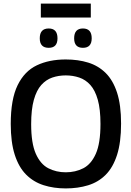

<svg xmlns="http://www.w3.org/2000/svg" viewBox="-20 -1042 734 1072"><path d="M347 10Q280 10 223.5 -8Q167 -26 126 -67Q85 -108 62.5 -177.5Q40 -247 40 -350Q40 -488 78.5 -566.5Q117 -645 186 -677.5Q255 -710 347 -710Q416 -710 472.5 -692.5Q529 -675 570 -634.5Q611 -594 633.5 -525Q656 -456 656 -352Q656 -247 633.5 -177Q611 -107 570 -66Q529 -25 472 -7.5Q415 10 347 10ZM347 -80Q401 -80 445 -102.5Q489 -125 515 -183.5Q541 -242 541 -350Q541 -432 526 -485Q511 -538 484.5 -567.5Q458 -597 422.5 -609Q387 -621 347 -621Q307 -621 272 -609Q237 -597 210.5 -567.5Q184 -538 169 -484.5Q154 -431 154 -349Q154 -242 180 -183.5Q206 -125 250 -102.5Q294 -80 347 -80ZM443 -775Q394 -775 394 -828Q394 -883 443 -883Q492 -883 492 -828Q492 -775 443 -775ZM252 -775Q202 -775 202 -828Q202 -883 252 -883Q301 -883 301 -828Q301 -775 252 -775ZM208 -944V-1022H487V-944Z"/></svg>

Font: Georama Medium
Style: Regular
Weight: 500
Designer: Jean-Baptiste Levee
Foundry: Production Type
Version: Version 1.000